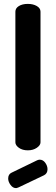

<svg xmlns="http://www.w3.org/2000/svg" viewBox="-20 -772 287 986"><path d="M123 0Q95 0 77 -13Q59 -26 59 -41V-712Q59 -730 77 -741Q95 -752 123 -752Q150 -752 169 -741Q188 -730 188 -712V-41Q188 -26 169 -13Q150 0 123 0ZM62 194Q46 194 34 177.5Q22 161 22 145Q22 123 39 115L171 51Q178 48 184 48Q201 48 212.5 64Q224 80 224 97Q224 119 206 128L76 190Q72 191 69 192.5Q66 194 62 194Z"/></svg>

Font: Dosis ExtraLight
Style: Bold
Weight: 700
Version: Version 3.001; ttfautohint (v1.8.2)